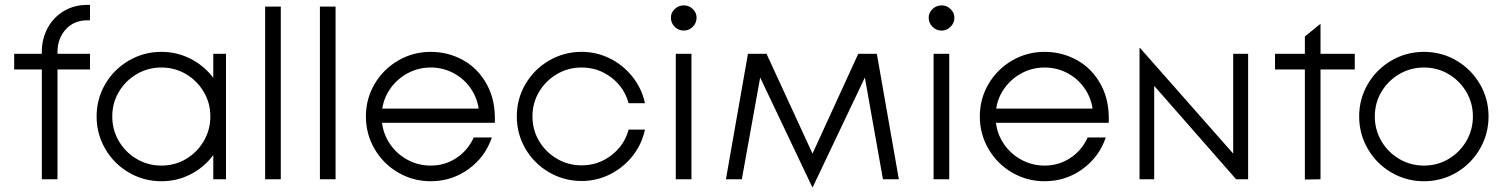

<svg xmlns="http://www.w3.org/2000/svg" viewBox="-20 -733 6150 785"><path d="M337 -713H348V-650H338Q282 -650 248.5 -612.5Q215 -575 215 -520V-513H348V-449H215V0H151V-449H38V-513H151V-522Q151 -574 174.5 -618Q198 -662 240.5 -687.5Q283 -713 337 -713Z M375 -257Q375 -329 410.5 -389.5Q446 -450 507 -485.5Q568 -521 640 -521Q704 -521 759.5 -492.5Q815 -464 852 -415V-513H904V0H852V-99Q815 -49 759.5 -20.5Q704 8 640 8Q568 8 507 -27.5Q446 -63 410.5 -124Q375 -185 375 -257ZM840 -257Q840 -312 813 -357.5Q786 -403 740.5 -430Q695 -457 640 -457Q585 -457 539 -430Q493 -403 466 -357.5Q439 -312 439 -257Q439 -202 466 -156Q493 -110 539 -83Q585 -56 640 -56Q695 -56 740.5 -83Q786 -110 813 -156Q840 -202 840 -257Z M1064 -706H1128V0H1064Z M1288 -706H1352V0H1288Z M1476 -257Q1476 -329 1511.5 -389.5Q1547 -450 1608 -485.5Q1669 -521 1741 -521Q1813 -521 1874.5 -486.5Q1936 -452 1971.5 -386Q2007 -320 2003 -231H1542Q1548 -182 1576 -142Q1604 -102 1647.5 -79Q1691 -56 1741 -56Q1799 -56 1846 -87Q1893 -118 1917 -171H1991Q1964 -91 1895.5 -41.5Q1827 8 1741 8Q1669 8 1608 -27.5Q1547 -63 1511.5 -124Q1476 -185 1476 -257ZM1937 -289Q1930 -336 1902.5 -374.5Q1875 -413 1832.5 -435Q1790 -457 1741 -457Q1692 -457 1649.5 -435Q1607 -413 1578.5 -374.5Q1550 -336 1543 -289Z M2093 -257Q2093 -329 2128.5 -389.5Q2164 -450 2225 -485.5Q2286 -521 2358 -521Q2420 -521 2474.5 -493.5Q2529 -466 2566.5 -418.5Q2604 -371 2617 -311H2550Q2533 -375 2479.5 -416Q2426 -457 2358 -457Q2303 -457 2257 -430Q2211 -403 2184 -357.5Q2157 -312 2157 -257Q2157 -202 2184 -156.5Q2211 -111 2257 -84Q2303 -57 2358 -57Q2426 -57 2479.5 -98Q2533 -139 2550 -203H2617Q2604 -143 2566.5 -95.5Q2529 -48 2474.5 -20.5Q2420 7 2358 7Q2286 7 2225 -28.5Q2164 -64 2128.5 -124.5Q2093 -185 2093 -257Z M2807 -513V0H2743V-513ZM2723 -661Q2723 -681 2738.5 -696Q2754 -711 2776 -711Q2797 -711 2812.5 -696Q2828 -681 2828 -661Q2828 -639 2812.5 -623.5Q2797 -608 2776 -608Q2754 -608 2738.5 -623.5Q2723 -639 2723 -661Z M3088 -416 3013 0H2948L3038 -513H3114L3302 -105L3489 -513H3565L3655 0H3590L3516 -416L3303 32H3301Z M3861 -513V0H3797V-513ZM3777 -661Q3777 -681 3792.5 -696Q3808 -711 3830 -711Q3851 -711 3866.5 -696Q3882 -681 3882 -661Q3882 -639 3866.5 -623.5Q3851 -608 3830 -608Q3808 -608 3792.5 -623.5Q3777 -639 3777 -661Z M3986 -257Q3986 -329 4021.5 -389.5Q4057 -450 4118 -485.5Q4179 -521 4251 -521Q4323 -521 4384.5 -486.5Q4446 -452 4481.5 -386Q4517 -320 4513 -231H4052Q4058 -182 4086 -142Q4114 -102 4157.5 -79Q4201 -56 4251 -56Q4309 -56 4356 -87Q4403 -118 4427 -171H4501Q4474 -91 4405.5 -41.5Q4337 8 4251 8Q4179 8 4118 -27.5Q4057 -63 4021.5 -124Q3986 -185 3986 -257ZM4447 -289Q4440 -336 4412.5 -374.5Q4385 -413 4342.5 -435Q4300 -457 4251 -457Q4202 -457 4159.5 -435Q4117 -413 4088.5 -374.5Q4060 -336 4053 -289Z M4639 -537H4641L5022 -105V-513H5083V0H5034L4699 -382V0H4639Z M5315 -449H5193V-513H5315V-584L5378 -635L5379 -634V-513H5519V-449H5379V0L5315 1Z M5537 -257Q5537 -329 5572.5 -389.5Q5608 -450 5669 -485.5Q5730 -521 5802 -521Q5874 -521 5934.5 -485.5Q5995 -450 6030.5 -389.5Q6066 -329 6066 -257Q6066 -185 6030.5 -124Q5995 -63 5934.5 -27.5Q5874 8 5802 8Q5730 8 5669 -27.5Q5608 -63 5572.5 -124Q5537 -185 5537 -257ZM6002 -257Q6002 -312 5975 -357.5Q5948 -403 5902.5 -430Q5857 -457 5802 -457Q5747 -457 5701 -430Q5655 -403 5628 -357.5Q5601 -312 5601 -257Q5601 -202 5628 -156Q5655 -110 5701 -83Q5747 -56 5802 -56Q5857 -56 5902.5 -83Q5948 -110 5975 -156Q6002 -202 6002 -257Z"/></svg>

Font: Lineal Light
Style: Regular
Weight: 300
Designer: Created by Frank Adebiaye with contributions from Anton Moglia & Ariel Martín Pérez
Created by Frank ADEBIAYE with FontF
Foundry: Velvetyne Type Foundry
Version: Version 2.000